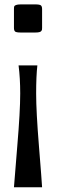

<svg xmlns="http://www.w3.org/2000/svg" viewBox="-20 -624 290 853"><path d="M42 -500V-583.5Q42 -592.3 43.2 -595.7Q44.4 -599.1 51.3 -601.8Q58.1 -604.5 73.2 -604.5L135.7 -604.5Q156.2 -604.5 161.6 -600.1Q167 -595.7 167 -583.5V-500Q167 -494.6 166.5 -492.2Q166 -489.7 163.3 -486.1Q160.6 -482.4 153.8 -481Q147 -479.5 135.7 -479.5L73.2 -479.5Q51.8 -479.5 46.9 -484.1Q42 -488.8 42 -500ZM42 208Q43.9 176.8 56.9 23.4Q69.8 -129.9 69.8 -208.5Q69.8 -276.8 62.5 -333.5L146 -333.5Q140.6 -286.1 140.6 -208.5Q140.6 -127.4 153.1 25.9Q165.5 179.2 167 208Z"/></svg>

Font: Resagnicto
Style: Bold
Weight: 700
Version: Version 0.9991